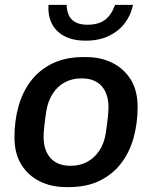

<svg xmlns="http://www.w3.org/2000/svg" viewBox="-20 -754 628 784"><path d="M250 10Q190 10 142.5 -13.5Q95 -37 67 -82Q39 -127 39 -194Q39 -260 55.5 -319.5Q72 -379 106.5 -424Q141 -469 194.5 -495Q248 -521 321 -521H331Q391 -521 438.5 -497.5Q486 -474 514 -429Q542 -384 542 -317Q542 -251 525.5 -191.5Q509 -132 474.5 -87Q440 -42 387 -16Q334 10 260 10ZM268 -77Q306 -77 336 -93Q366 -109 386 -139.5Q406 -170 412 -211Q417 -244 420 -271.5Q423 -299 423 -316Q423 -371 395 -402.5Q367 -434 313 -434Q275 -434 245 -418Q215 -402 195.5 -372Q176 -342 169 -300Q164 -267 161 -239.5Q158 -212 158 -195Q158 -140 186.5 -108.5Q215 -77 268 -77ZM330 -588Q276 -588 241 -607.5Q206 -627 190.5 -660Q175 -693 178 -734H252Q254 -691 275.5 -672Q297 -653 337 -653Q381 -653 407.5 -672Q434 -691 450 -734H523Q515 -693 490 -660Q465 -627 425 -607.5Q385 -588 330 -588Z"/></svg>

Font: Chivo Medium
Style: Italic
Weight: 500
Italic angle: -8.05°
Designer: Hector Gatti
Foundry: Omnibus-Type
Version: Version 2.002